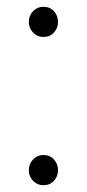

<svg xmlns="http://www.w3.org/2000/svg" viewBox="-20 -538 256 566"><path d="M65 -36Q65 -55 77.5 -68Q90 -81 108 -81Q127 -81 139 -68Q151 -55 151 -36Q151 -18 139 -5Q127 8 108 8Q90 8 77.5 -5Q65 -18 65 -36ZM65 -473Q65 -492 77.5 -505Q90 -518 108 -518Q127 -518 139 -505Q151 -492 151 -473Q151 -455 139 -442Q127 -429 108 -429Q90 -429 77.5 -442Q65 -455 65 -473Z"/></svg>

Font: Radio Canada Light
Style: Regular
Weight: 300
Designer: Charles Daoud, Etienne Aubert Bonn, Alexandre Saumier Demers, Jacques Le Bailly
Foundry: Radio-Canada
Version: Version 2.104;gftools[0.9.28.dev5+ged2979d]